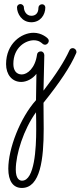

<svg xmlns="http://www.w3.org/2000/svg" viewBox="-20 -400 398 949"><path d="M195 48C197 -45 199 -126 199 -127C199 -137 192 -146 182 -146C172 -146 164 -140 163 -130C154 -63 115 -32 88 -32C60 -32 46 -53 46 -84C46 -167 108 -201 147 -201C173 -201 185 -188 189 -185C193 -181 198 -179 203 -179C212 -179 221 -188 221 -198C221 -203 219 -207 215 -211C214 -212 187 -238 146 -238C86 -238 10 -185 10 -83C10 -32 39 5 85 5C111 5 141 -10 160 -35C159 3 159 50 158 95C79 183 21 335 21 434C21 495 45 529 88 529C180 529 196 384 196 237C196 189 195 149 195 108C276 7 328 -71 356 -136C357 -139 358 -141 358 -143C358 -153 350 -162 339 -162C332 -162 326 -158 323 -151C299 -98 257 -32 195 48ZM158 155C159 184 159 212 159 240C159 333 151 493 89 493C77 493 58 485 58 438C58 362 97 239 158 155ZM204 -363C204 -372 197 -379 188 -379C178 -379 170 -371 170 -362C170 -333 154 -322 135 -322C110 -322 98 -346 98 -364C98 -373 89 -380 81 -380C72 -380 64 -373 64 -364C64 -334 87 -290 135 -290C179 -290 204 -326 204 -363Z"/></svg>

Font: Sacramento
Style: Regular
Weight: 400
Designer: Astigmatic (AOETI)
Foundry: Astigmatic (AOETI)
Version: Version 1.000